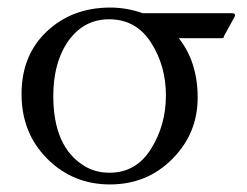

<svg xmlns="http://www.w3.org/2000/svg" viewBox="-20 -474 654 508"><path d="M453 -373Q503 -310 503 -215.5Q503 -121 436 -53.5Q369 14 271 14Q173 14 105 -54Q37 -122 37 -225Q37 -328 104 -391Q171 -454 272 -454Q315 -454 358 -439H594Q599 -439 600.5 -437.5Q602 -436 602 -432L574 -381Q572 -377 571.5 -375Q571 -373 566 -373ZM155 -357Q121 -302 121 -220Q121 -85 203 -35Q232 -17 270 -17Q340 -17 379.5 -80Q419 -143 419 -221.5Q419 -300 379.5 -361.5Q340 -423 268.5 -423Q197 -423 155 -357Z"/></svg>

Font: Cardo
Style: Regular
Weight: 400
Designer: David J. Perry
Foundry: David J. Perry
Version: Version 1.0451